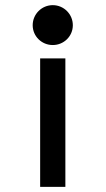

<svg xmlns="http://www.w3.org/2000/svg" viewBox="-20 -675 410 746"><path d="M234 -448H136V51H234ZM107 -577C107 -534 142 -500 185 -500C228 -500 263 -534 263 -577C263 -620 228 -655 185 -655C142 -655 107 -620 107 -577Z"/></svg>

Font: Grotesk 02 Mince
Style: Bold
Weight: 400
Designer: Frank Adebiaye, contributions by Jérémy Landes, Ariel Martín Pérez
Foundry: Velvetyne Type Foundry
Version: Version 3.000;Glyphs 3.1.2 (3150)